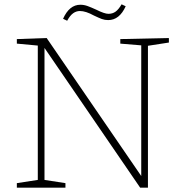

<svg xmlns="http://www.w3.org/2000/svg" viewBox="-20 -869 848 889"><path d="M537 -688 762 -693V-672L665 -657V0H629L186 -647V-36L283 -21V0H58V-21L155 -36V-658L58 -667V-688L196 -693L634 -54V-659L537 -667ZM272 -782Q301 -847 352 -847Q369 -847 385.5 -841Q402 -835 426 -824Q464 -805 482 -805Q501 -805 515 -815Q529 -825 543 -849L562 -840Q533 -776 481 -776Q465 -776 451.5 -781Q438 -786 415 -797Q377 -818 350 -818Q333 -818 318.5 -807.5Q304 -797 291 -773Z"/></svg>

Font: Bitter Pro ExtraLight
Style: Regular
Weight: 275
Designer: Sol Matas, and Bitter project Authors
Foundry: Sol Matas
Version: Version 1.010